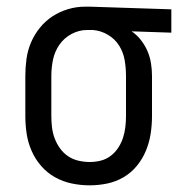

<svg xmlns="http://www.w3.org/2000/svg" viewBox="-20 -548 540 576"><path d="M249 8Q222 8 195.5 2.5Q169 -3 145.5 -16Q122 -29 104 -49.5Q86 -70 75 -95Q64 -120 60 -146.5Q56 -173 56 -200V-320Q56 -346 59.5 -371.5Q63 -397 73 -420.5Q83 -444 99.5 -464.5Q116 -485 137.5 -499Q159 -513 184 -520.5Q209 -528 235 -528H250L494 -520V-450L375 -454Q391 -443 403 -427.5Q415 -412 422.5 -394.5Q430 -377 433 -358Q436 -339 436 -320V-200Q436 -173 432 -147Q428 -121 418 -96.5Q408 -72 391 -51Q374 -30 351 -16.5Q328 -3 302 2.5Q276 8 249 8ZM249 -62Q266 -62 282 -66Q298 -70 311.5 -80Q325 -90 334.5 -104.5Q344 -119 349 -134.5Q354 -150 356 -166.5Q358 -183 358 -200V-320Q358 -344 354 -367.5Q350 -391 337.5 -411Q325 -431 304 -443.5Q283 -456 259 -458H241Q217 -458 194.5 -446Q172 -434 158 -413.5Q144 -393 139 -369Q134 -345 134 -320V-200Q134 -183 136 -166Q138 -149 144 -133Q150 -117 160 -103Q170 -89 184 -79.5Q198 -70 215 -66Q232 -62 249 -62Z"/></svg>

Font: Iosevka Fuck
Style: Regular
Weight: 400
Monospace: yes
Designer: Belleve Invis
Foundry: Belleve Invis
Version: Version 28.0.7; ttfautohint (v1.8.3)